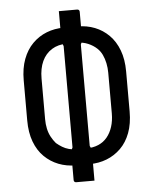

<svg xmlns="http://www.w3.org/2000/svg" viewBox="-55 -794 710 889"><g transform="rotate(-5 300.0 -350.0)"><path d="M252 -748Q274 -748 295 -748Q316 -748 337 -748Q342 -748 345 -745Q348 -742 348 -737Q348 -703 348 -670Q348 -637 348 -604L340 -585Q340 -525 340 -466.5Q340 -408 340 -350Q340 -292 340 -233Q340 -174 340 -114L348 -97Q348 -81 348 -62.5Q348 -44 348 -25Q348 -6 348 12.5Q348 31 348 48Q327 48 306 48Q285 48 263 48Q258 48 255 45Q252 42 252 37Q252 7 252 -30Q252 -67 252 -97L260 -114Q260 -195 260 -272Q260 -349 260 -427Q260 -505 260 -585L252 -604Q252 -628 252 -651.5Q252 -675 252 -699.5Q252 -724 252 -748ZM332 -670Q375 -670 412 -655.5Q449 -641 477.5 -612.5Q506 -584 522 -541.5Q538 -499 538 -443V-257Q538 -200 522 -157.5Q506 -115 477.5 -87Q449 -59 412 -44.5Q375 -30 332 -30H268Q225 -30 188 -44.5Q151 -59 122.5 -87Q94 -115 78 -157.5Q62 -200 62 -257V-443Q62 -499 78 -541.5Q94 -584 122.5 -612.5Q151 -641 188 -655.5Q225 -670 268 -670ZM145 -255Q145 -232 149.5 -211Q154 -190 163.5 -172.5Q173 -155 185 -141Q198 -130 212 -121.5Q226 -113 242.5 -108.5Q259 -104 276 -104H324Q355 -104 379.5 -114.5Q404 -125 420.5 -145Q437 -165 446 -193Q455 -221 455 -255V-444Q455 -467 450.5 -488.5Q446 -510 437.5 -528Q429 -546 415 -559Q398 -575 374.5 -585Q351 -595 324 -595H276Q235 -595 205.5 -576.5Q176 -558 160.5 -524.5Q145 -491 145 -444Z"/></g></svg>

Font: RecMonoLinear Nerd Font Mono
Style: Regular
Weight: 400
Monospace: yes
Version: Version 1.085; ttfautohint (v1.8.4.7-5d5b);Nerd Fonts 3.2.1